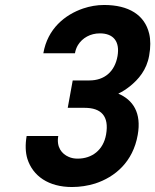

<svg xmlns="http://www.w3.org/2000/svg" viewBox="-20 -741 624 771"><path d="M406 -201C395 -138 349 -104 292 -104C279 -104 267 -106 256 -111C228 -123 206 -150 214 -195H87C81 -160 82 -129 90 -103C112 -34 175 10 269 10C301 10 333 5 362 -4C442 -30 514 -91 533 -199C549 -288 514 -340 455 -365C472 -373 487 -383 501 -394C536 -422 569 -460 579 -518C585 -551 585 -581 579 -606C561 -681 497 -721 398 -721C369 -721 341 -716 314 -707C241 -682 171 -626 154 -527H281C283 -539 287 -550 293 -560C311 -589 343 -607 381 -607C435 -607 462 -575 452 -516C441 -453 399 -418 339 -418H272L252 -308H320C386 -308 419 -275 406 -201Z"/></svg>

Font: Asimov
Style: NarIt
Weight: 500
Designer: Google
Version: Version 2.000980; 2014